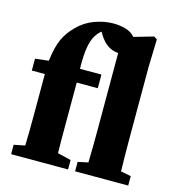

<svg xmlns="http://www.w3.org/2000/svg" viewBox="-109 -830 855 925"><g transform="rotate(15 318.5 -368.0)"><path d="M30 0V-47L85 -58Q86 -96 86.5 -134Q87 -172 87 -210V-415H22V-474L89 -482Q97 -549 115 -590Q133 -631 170 -667Q205 -702 252 -719Q299 -736 344 -736Q376 -736 405.5 -727.5Q435 -719 452 -698L549 -726L565 -716L561 -576V-210Q561 -172 561.5 -133.5Q562 -95 563 -57L614 -47V0H349V-47L400 -58Q401 -96 401.5 -134Q402 -172 402 -210V-604Q373 -606 348.5 -622.5Q324 -639 304 -673L298 -683Q296 -682 293 -679Q290 -676 288 -674Q261 -647 251.5 -601Q242 -555 244 -483H351V-415H246V-210Q246 -173 246 -136.5Q246 -100 247 -63L314 -47V0Z"/></g></svg>

Font: Source Serif Pro
Style: Bold
Weight: 700
Designer: Frank Grießhammer
Foundry: Adobe Systems Incorporated
Version: Version 3.001;hotconv 1.0.111;makeotfexe 2.5.65597